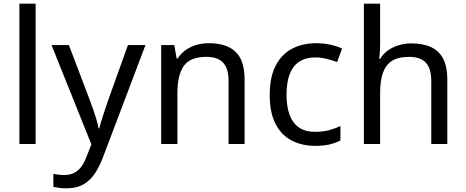

<svg xmlns="http://www.w3.org/2000/svg" viewBox="-20 -780 2524 1040"><path d="M173 0H85V-760H173Z M259 -536H353L469 -231Q479 -204 487.5 -179Q496 -154 503 -130.5Q510 -107 514 -85H518Q524 -110 537 -150.5Q550 -191 564 -232L673 -536H768L537 74Q518 124 492.5 161.5Q467 199 430.5 219.5Q394 240 342 240Q318 240 300 237.5Q282 235 269 232V162Q280 164 295.5 166Q311 168 328 168Q359 168 381.5 156.5Q404 145 420 123.5Q436 102 447 73L475 2Z M1111 -546Q1207 -546 1256 -499.5Q1305 -453 1305 -349V0H1218V-343Q1218 -408 1189 -440Q1160 -472 1098 -472Q1009 -472 975 -422Q941 -372 941 -278V0H853V-536H924L937 -463H942Q960 -491 986.5 -509.5Q1013 -528 1045 -537Q1077 -546 1111 -546Z M1686 10Q1615 10 1559.5 -19Q1504 -48 1472.5 -109Q1441 -170 1441 -265Q1441 -364 1474 -426Q1507 -488 1563.5 -517Q1620 -546 1692 -546Q1733 -546 1771 -537.5Q1809 -529 1833 -517L1806 -444Q1782 -453 1750 -461Q1718 -469 1690 -469Q1636 -469 1601 -446Q1566 -423 1549 -378Q1532 -333 1532 -266Q1532 -202 1549 -157Q1566 -112 1600 -89Q1634 -66 1685 -66Q1729 -66 1762.5 -75Q1796 -84 1824 -97V-19Q1797 -5 1764.5 2.5Q1732 10 1686 10Z M2039 -537Q2039 -518 2037.5 -498Q2036 -478 2034 -462H2040Q2057 -490 2083 -508Q2109 -526 2141 -535.5Q2173 -545 2207 -545Q2272 -545 2315.5 -524.5Q2359 -504 2381 -461Q2403 -418 2403 -349V0H2316V-343Q2316 -408 2287 -440Q2258 -472 2196 -472Q2136 -472 2102 -449.5Q2068 -427 2053.5 -383.5Q2039 -340 2039 -277V0H1951V-760H2039Z"/></svg>

Font: Noto Sans Gurmukhi
Style: Regular
Weight: 400
Designer: Jelle Bosma - Monotype Design Team
Foundry: Monotype Imaging Inc.
Version: Version 2.003